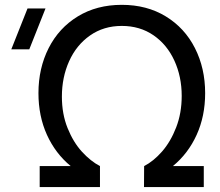

<svg xmlns="http://www.w3.org/2000/svg" viewBox="-20 -754 887 774"><path d="M140 0V-84.5H265Q203.5 -135 169.2 -210.5Q135 -286 135 -378.5Q135 -479 176.2 -560.2Q217.5 -641.5 293.8 -688Q370 -734.5 471 -734.5Q572 -734.5 648.2 -688Q724.5 -641.5 765.8 -560.2Q807 -479 807 -378.5Q807 -286 772.8 -210.5Q738.5 -135 677 -84.5H801.5V0H560.5L561 -84.5Q599 -104 633.5 -143.5Q668 -183 690.2 -240.5Q712.5 -298 712.5 -367.5Q712.5 -445 683 -509.5Q653.5 -574 598.8 -611.8Q544 -649.5 471 -649.5Q398 -649.5 343 -611Q288 -572.5 258.8 -507.5Q229.5 -442.5 229.5 -364.5Q229.5 -294.5 252.5 -237.5Q275.5 -180.5 310.5 -142.2Q345.5 -104 383 -84.5V0ZM163.5 -720 98 -555H25.5L91 -720Z"/></svg>

Font: CCSD_manrope Medium
Style: Regular
Weight: 500
Designer: Mikhail Sharanda
Foundry: Mikhail Sharanda
Version: Version 4.503